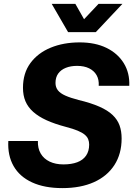

<svg xmlns="http://www.w3.org/2000/svg" viewBox="-20 -956 686 986"><path d="M300.3 10Q208.3 10 144.6 -19.4Q80.9 -48.7 49.8 -103.1Q18.7 -157.6 22.7 -231.9H174.6Q173.3 -194.6 189 -167.6Q204.7 -140.6 234.9 -126.1Q265 -111.7 306 -111.7Q346.9 -111.7 376.4 -122.7Q406 -133.7 421.9 -156.6Q437.9 -179.6 437.9 -213.7Q437.9 -228.3 432.9 -240.9Q428 -253.4 415.4 -264.1Q402.7 -274.9 379.2 -284.8Q355.7 -294.7 318.6 -304.3Q260.3 -319.7 218.8 -338.6Q177.3 -357.6 150.4 -381.7Q123.4 -405.9 110.7 -436Q98 -466.1 98 -505Q98 -580.4 136.4 -632.4Q174.7 -684.3 240.6 -711.3Q306.4 -738.3 389.1 -738.3Q469.1 -738.3 526.9 -710.1Q584.6 -681.9 615.6 -631.6Q646.6 -581.4 643.9 -515.4H487Q489 -547 476.1 -569.8Q463.1 -592.6 437.7 -605.1Q412.3 -617.7 375.9 -617.7Q343 -617.7 318 -607.7Q293 -597.7 279 -578.4Q265 -559 265 -530.1Q265 -508.1 277.2 -492.4Q289.4 -476.7 315.5 -465.1Q341.6 -453.4 383.4 -442.6Q447.1 -427.3 490 -408.4Q532.9 -389.6 558.1 -365.6Q583.3 -341.6 593.9 -312.1Q604.6 -282.6 604.6 -245Q604.6 -165.9 567.5 -108.4Q530.4 -51 462.3 -20.5Q394.1 10 300.3 10ZM329.7 -790.9 245.6 -936.1H367L411.7 -857.3L486 -936.1H608.6L471.9 -790.9Z"/></svg>

Font: Mona Sans ExtraLight
Style: Italic
Weight: 200
Italic angle: -11.6951°
Designer: Deni Anggara
Foundry: GitHub
Version: Version 2.000